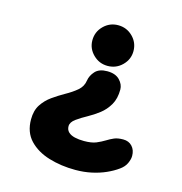

<svg xmlns="http://www.w3.org/2000/svg" viewBox="-102 -581 824 869"><g transform="rotate(15 309.5 -146.5)"><path d="M352.5 -274Q391 -274 410.8 -253.5Q430.5 -233 430.5 -209Q430.5 -166.5 413.5 -137.2Q396.5 -108 370.8 -88.2Q345 -68.5 318.5 -54Q292.5 -40 269.8 -23.8Q247 -7.5 247 11.5Q247 28.5 258 39Q269 49.5 288.2 54Q307.5 58.5 331.5 58.5Q367.5 58.5 388.8 49.5Q410 40.5 427 30Q443 20 459.5 12.8Q476 5.5 502 5.5Q528.5 5.5 544.2 22.8Q560 40 560 67.5Q560 83 551.2 102.2Q542.5 121.5 522 136Q498.5 153 468.8 166.2Q439 179.5 403.5 187.2Q368 195 327.5 195Q260.5 195 203 177.5Q145.5 160 110.2 122.8Q75 85.5 75 25.5Q75 -16 93 -43.5Q111 -71 138.2 -90.2Q165.5 -109.5 193 -125Q225.5 -143 247.8 -162Q270 -181 274 -209Q277.5 -233 296 -253.5Q314.5 -274 352.5 -274ZM346.5 -488Q386.5 -488 414.8 -460Q443 -432 443 -392Q443 -353.5 414.8 -325.5Q386.5 -297.5 346.5 -297.5Q307 -297.5 278.8 -325.5Q250.5 -353.5 250.5 -392Q250.5 -432 278.8 -460Q307 -488 346.5 -488Z"/></g></svg>

Font: Sono Monospace ExtraBold
Style: Regular
Weight: 800
Version: Version 2.112